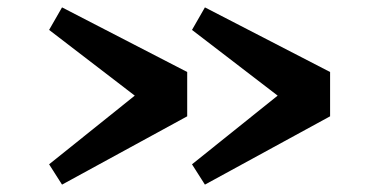

<svg xmlns="http://www.w3.org/2000/svg" viewBox="-20 -562 1030 520"><path d="M345 -303 113 -481 148 -542 487 -367V-247L148 -62L113 -117ZM500 -481 535 -542 874 -367V-247L535 -62L500 -117L732 -303Z"/></svg>

Font: Martel ExtraBold
Style: Regular
Weight: 800
Designer: Dan Reynolds
Foundry: Dan Reynolds
Version: Version 1.001; ttfautohint (v1.1) -l 5 -r 5 -G 72 -x 0 -D la